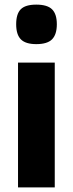

<svg xmlns="http://www.w3.org/2000/svg" viewBox="-20 -811 315 831"><path d="M137 -620Q91 -620 70.5 -640.5Q50 -661 50 -706Q50 -751 70 -771Q90 -791 137 -791Q185 -791 205.5 -770.5Q226 -750 226 -706Q226 -662 205.5 -641Q185 -620 137 -620ZM58 -540H217V0H58Z"/></svg>

Font: Encode Sans Narrow
Style: Bold
Weight: 700
Designer: Pablo Impallari, Andres Torresi
Foundry: Pablo Impallari, Andres Torresi
Version: Version 1.000; ttfautohint (v1.00) -l 8 -r 50 -G 200 -x 14 -